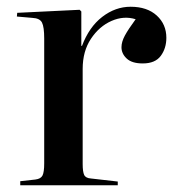

<svg xmlns="http://www.w3.org/2000/svg" viewBox="-20 -549 528 569"><path d="M40 0V-12L85 -17Q101 -19 106 -29Q111 -39 111 -65V-435Q111 -469 104.5 -482Q98 -495 76 -496L30 -500L31 -511L216 -520L221 -515V-413H223Q244 -469 283 -499Q322 -529 367 -529Q416 -529 444.5 -503Q473 -477 473 -437Q473 -406 456.5 -383.5Q440 -361 403 -361Q371 -361 355.5 -375.5Q340 -390 340 -409Q340 -425 350 -443.5Q360 -462 382 -492Q347 -503 310.5 -487Q274 -471 249.5 -434Q225 -397 225 -345V-63Q225 -40 229.5 -30.5Q234 -21 250 -20L329 -11V0Z"/></svg>

Font: Literata 72pt Medium
Style: Regular
Weight: 500
Designer: Latin by Veronika Burian and Jose Scaglione. Greek by Irene Vlachou. Cyrillic by Vera Evstafieva.
Foundry: TypeTogether
Version: Version 3.002